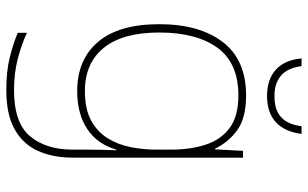

<svg xmlns="http://www.w3.org/2000/svg" viewBox="-208 -550 998 623"><g transform="rotate(90 291.5 -239.0)"><path d="M290 -538Q363 -538 402.5 -509.5Q442 -481 463 -437H465L470 -528H492V25Q492 88 470.5 136.5Q449 185 401 212.5Q353 240 273 240Q212 240 167.5 229Q123 218 87 203V173Q123 190 170 202.5Q217 215 273 215Q379 215 422.5 163Q466 111 466 25V-17Q466 -46 466.5 -67Q467 -88 468 -117H466Q448 -55 399 -22.5Q350 10 276 10Q174 10 116.5 -57.5Q59 -125 59 -256Q59 -387 117 -462.5Q175 -538 290 -538ZM290 -513Q185 -513 135.5 -445Q86 -377 86 -256Q86 -138 135.5 -76.5Q185 -15 276 -15Q335 -15 372 -35.5Q409 -56 429.5 -89.5Q450 -123 458 -164Q466 -205 466 -246V-294Q466 -357 450 -406.5Q434 -456 396 -484.5Q358 -513 290 -513ZM415 -718Q408 -663 377 -634.5Q346 -606 292 -606Q238 -606 206.5 -634.5Q175 -663 170 -718H195Q198 -692 209 -672Q220 -652 241 -641Q262 -630 292 -630Q325 -630 345.5 -641Q366 -652 376.5 -672Q387 -692 390 -718Z"/></g></svg>

Font: Noto Sans Cham Thin
Style: Regular
Weight: 250
Version: Version 2.002